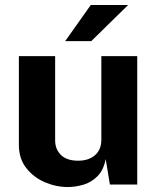

<svg xmlns="http://www.w3.org/2000/svg" viewBox="-20 -743 635 773"><path d="M253 10Q205.5 10 160.2 -9.5Q115 -29 85.5 -66.8Q56 -104.5 56 -159.5V-517H202V-178Q202 -142 225.5 -119Q249 -96 294.5 -96Q337 -96 362.5 -118.2Q388 -140.5 388 -180.5V-517H532.5V0H422.5L405.5 -102.5Q396.5 -57 371.8 -32.8Q347 -8.5 315.2 0.8Q283.5 10 253 10ZM345.5 -723H496L347.5 -577.5H242.5Z"/></svg>

Font: Public Sans
Style: Bold
Weight: 700
Designer: The Public Sans project authors (U.S. Web Design System). Libre Franklin designed by Pablo Impallari and Rodrigo Fuenzal
Version: Version 1.008; ttfautohint (v1.8.1) -l 8 -r 50 -G 200 -x 14 